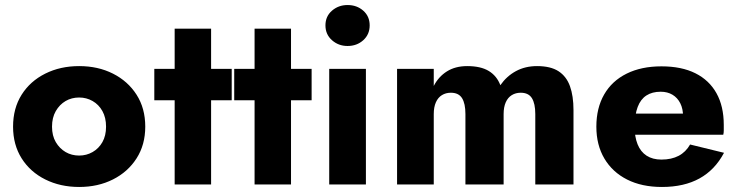

<svg xmlns="http://www.w3.org/2000/svg" viewBox="-20 -734 2934 764"><path d="M32 -230Q32 -158 66 -104Q100 -50 160 -20Q220 10 295 10Q370 10 429.5 -20Q489 -50 523.5 -104Q558 -158 558 -230Q558 -303 523.5 -357Q489 -411 429.5 -441Q370 -471 295 -471Q220 -471 160 -441Q100 -411 66 -357Q32 -303 32 -230ZM187 -230Q187 -266 202 -292Q217 -318 241 -332Q265 -346 295 -346Q324 -346 348.5 -332Q373 -318 387.5 -292Q402 -266 402 -230Q402 -194 387.5 -168.5Q373 -143 348.5 -129Q324 -115 295 -115Q265 -115 241 -129Q217 -143 202 -168.5Q187 -194 187 -230Z M594 -460V-335H902V-460ZM675 -620V0H820V-620Z M912 -460V-335H1220V-460ZM993 -620V0H1138V-620Z M1275 -633Q1275 -597 1301 -574Q1327 -551 1363 -551Q1400 -551 1425.5 -574Q1451 -597 1451 -633Q1451 -669 1425.5 -691.5Q1400 -714 1363 -714Q1327 -714 1301 -691.5Q1275 -669 1275 -633ZM1290 -460V0H1436V-460Z M2262 -296Q2262 -352 2248 -391Q2234 -430 2202.5 -450.5Q2171 -471 2117 -471Q2070 -471 2033 -451Q1996 -431 1971 -395Q1957 -432 1925 -451.5Q1893 -471 1839 -471Q1792 -471 1758.5 -450Q1725 -429 1706 -392V-460H1560V0H1706V-280Q1706 -308 1714.5 -327Q1723 -346 1738.5 -355.5Q1754 -365 1774 -365Q1805 -365 1818.5 -343.5Q1832 -322 1832 -280V0H1984V-280Q1984 -308 1992.5 -327Q2001 -346 2016.5 -355.5Q2032 -365 2052 -365Q2083 -365 2096.5 -343.5Q2110 -322 2110 -280V0H2262Z M2614 10Q2702 10 2763.5 -24Q2825 -58 2861 -126L2726 -159Q2709 -129 2680.5 -114Q2652 -99 2612 -99Q2577 -99 2553 -114.5Q2529 -130 2517 -160Q2505 -190 2505 -232Q2506 -278 2517.5 -308.5Q2529 -339 2552 -354Q2575 -369 2609 -369Q2636 -369 2656 -357Q2676 -345 2687 -323Q2698 -301 2698 -271Q2698 -264 2694.5 -253.5Q2691 -243 2686 -236L2722 -282H2438V-198H2858Q2860 -205 2860 -215.5Q2860 -226 2860 -237Q2860 -311 2831 -363Q2802 -415 2747 -442.5Q2692 -470 2612 -470Q2532 -470 2473.5 -441Q2415 -412 2384 -358Q2353 -304 2353 -230Q2353 -157 2385 -103Q2417 -49 2475.5 -19.5Q2534 10 2614 10Z"/></svg>

Font: Glinicke Jost Bold
Style: Bold
Weight: 700
Version: Version 3.710